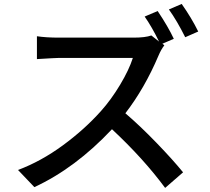

<svg xmlns="http://www.w3.org/2000/svg" viewBox="-20 -877 1040 952"><path d="M785.2 -660.2 794.9 -652.3Q779.3 -632.8 765.6 -600.6Q697.3 -439.5 601.6 -315.4Q674.8 -252.9 756.3 -168.5Q837.9 -84 887.7 -22.5L798.8 54.7Q691.4 -90.8 535.2 -236.3Q353.5 -43 150.4 50.8L69.3 -34.2Q183.6 -77.1 291.5 -156.2Q399.4 -235.4 480.5 -326.2Q531.2 -382.8 575.7 -457Q620.1 -531.2 638.7 -589.8H272.5Q256.8 -589.8 163.1 -584V-697.3Q209 -690.4 272.5 -690.4H642.6Q700.2 -690.4 730.5 -701.2L768.6 -670.9Q733.4 -743.2 697.3 -794.9L761.7 -822.3Q813.5 -745.1 841.8 -684.6ZM817.4 -830.1 880.9 -857.4Q929.7 -788.1 962.9 -720.7L898.4 -692.4Q857.4 -774.4 817.4 -830.1Z"/></svg>

Font: Gen Shin Gothic Monospace Medium
Style: Regular
Weight: 500
Designer: [Source Han Sans]
Ryoko NISHIZUKA  (kana & ideographs); Paul D. Hunt (Latin, Greek & Cyrillic); Wenlong ZHANG  (bopomofo
Version: Version 1.002.20150607